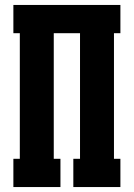

<svg xmlns="http://www.w3.org/2000/svg" viewBox="-20 -755 540 775"><path d="M34 0V-114H60V-621H34V-735H466V-621H440V-114H466V0H276V-114H303V-621H197V-114H224V0Z"/></svg>

Font: Iosevka Slab Heavy
Style: Regular
Weight: 900
Monospace: yes
Designer: Belleve Invis
Foundry: Belleve Invis
Version: Version 11.1.0; ttfautohint (v1.8.3)